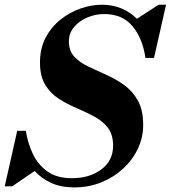

<svg xmlns="http://www.w3.org/2000/svg" viewBox="-59 -780 724 814"><path d="M-7.5 10H-39L14 -225.5H50.5Q58 -176 79.2 -129.8Q100.5 -83.5 140.8 -54Q181 -24.5 245.5 -24.5Q321 -24.5 370.8 -61.8Q420.5 -99 420.5 -162.5Q420.5 -210 398 -238.8Q375.5 -267.5 340.2 -286.2Q305 -305 265.5 -321.8Q226 -338.5 190.8 -361Q155.5 -383.5 133 -420Q110.5 -456.5 110.5 -515Q110.5 -575 134.8 -620.8Q159 -666.5 198.2 -697.5Q237.5 -728.5 283.2 -744.2Q329 -760 372 -760Q418.5 -760 456 -744.2Q493.5 -728.5 521.5 -700.5L613.5 -760H645L594 -534.5H557.5Q546 -616.5 503.2 -668.5Q460.5 -720.5 382.5 -720.5Q346 -720.5 311.5 -706Q277 -691.5 255 -665.5Q233 -639.5 233 -605Q233 -565 255.8 -540.2Q278.5 -515.5 314.5 -498.2Q350.5 -481 390.8 -463.2Q431 -445.5 466.8 -420Q502.5 -394.5 525.2 -354.2Q548 -314 548 -250Q548 -197.5 525.8 -150Q503.5 -102.5 463.5 -65.5Q423.5 -28.5 370.5 -7Q317.5 14.5 256 14.5Q199.5 14.5 158 -4.5Q116.5 -23.5 88 -55Z"/></svg>

Font: Bodoni* 06pt
Style: Bold Italic
Weight: 700
Italic angle: -13°
Version: Version 2.3